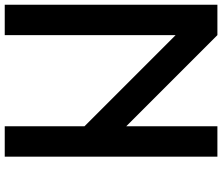

<svg xmlns="http://www.w3.org/2000/svg" viewBox="-82 -832 915 790"><g transform="rotate(90 375.0 -437.5)"><path d="M500 -875H625V0H500V-328.1L125 -703.1V0H0V-875H125L500 -500Z"/></g></svg>

Font: CraftyPE
Style: Regular
Weight: 400
Designer: Erek Butcher
Foundry: Haunted Coop
Version: Version 0.018;April 4, 2024;FontCreator 15.0.0.2962 64-bit